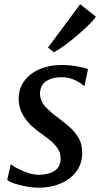

<svg xmlns="http://www.w3.org/2000/svg" viewBox="-20 -874 472 904"><path d="M378 -470.5H373.5Q363.5 -481.5 334.5 -496Q305.5 -510.5 269 -510.5Q227 -510.5 199 -492.8Q171 -475 168.5 -438.5Q167 -400 193.5 -371.8Q220 -343.5 255.5 -318Q280.5 -299 306.2 -277Q332 -255 349.5 -225.8Q367 -196.5 367 -155Q367 -101.5 338.2 -64.8Q309.5 -28 262.8 -9Q216 10 161 10Q137 10 106 4.5Q75 -1 49 -9.5Q23 -18 14 -27L30.5 -100H33Q44 -90 66.5 -78.5Q89 -67 115 -59Q141 -51 162.5 -51Q187 -51 210.8 -57.5Q234.5 -64 250 -80.8Q265.5 -97.5 265.5 -128Q265.5 -154 251.5 -175Q237.5 -196 215.8 -213.5Q194 -231 171.5 -247Q151 -260.5 127 -283Q103 -305.5 85.5 -337.2Q68 -369 68 -409.5Q68 -458 94.8 -493.5Q121.5 -529 167 -548.5Q212.5 -568 269 -568Q308.5 -568 345.2 -561.2Q382 -554.5 394.5 -548.5ZM206 -650 357.5 -854 431.5 -795.5Q424.5 -783 401.2 -760Q378 -737 347.2 -710.5Q316.5 -684 286 -661.5Q255.5 -639 234 -628Z"/></svg>

Font: Merriweather
Style: Italic
Weight: 400
Italic angle: -7.8°
Designer: Eben Sorkin
Foundry: Eben Sorkin
Version: Version 2.100